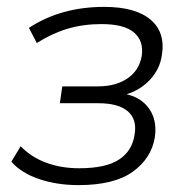

<svg xmlns="http://www.w3.org/2000/svg" viewBox="-20 -530 538 558"><path d="M208 8Q146 8 94 -9.5Q42 -27 13 -60L40 -105Q71 -73 114.5 -57Q158 -41 210 -41Q287 -41 325.5 -66Q364 -91 371 -138Q379 -183 351.5 -206.5Q324 -230 266 -230H154L161 -279H265Q317 -279 351 -302.5Q385 -326 392 -368Q398 -411 369.5 -435.5Q341 -460 275 -460Q222 -460 176.5 -446.5Q131 -433 87 -405L64 -449Q157 -510 283 -510Q374 -510 418 -472.5Q462 -435 450 -367Q444 -329 416.5 -299Q389 -269 348 -256Q392 -246 414.5 -212.5Q437 -179 430 -131Q420 -70 366 -31Q312 8 208 8Z"/></svg>

Font: Mulish Light
Style: Italic
Weight: 300
Italic angle: -9°
Designer: Vernon Adams
Foundry: Vernon Adams
Version: Version 3.603; ttfautohint (v1.8.3)